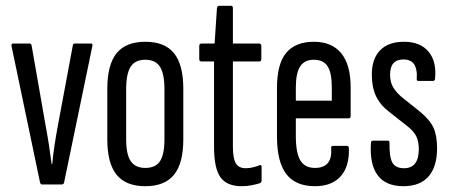

<svg xmlns="http://www.w3.org/2000/svg" viewBox="-20 -636 1557 662"><path d="M125 0Q120 0 118 -7L20 -476Q18 -486 25 -486H81Q88 -486 89 -479L138 -199Q144 -167 149 -134.5Q154 -102 158 -70H160Q163 -102 168 -135Q173 -168 179 -200L231 -479Q232 -486 238 -486H294Q301 -486 298 -475L201 -7Q200 0 192 0Z M481 6Q414 6 382 -33.5Q350 -73 350 -155V-330Q350 -413 382 -452.5Q414 -492 481 -492Q548 -492 580 -452.5Q612 -413 612 -330V-155Q612 -73 580 -33.5Q548 6 481 6ZM481 -57Q516 -57 531.5 -80Q547 -103 547 -156V-328Q547 -382 531.5 -406Q516 -430 481 -430Q446 -430 430.5 -406Q415 -382 415 -328V-156Q415 -103 431 -80Q447 -57 481 -57Z M813 6Q762 6 740 -25Q718 -56 718 -129V-424H675Q667 -424 667 -432V-477Q667 -486 675 -486H720L728 -608Q729 -616 736 -616H777Q783 -616 783 -608V-486H873Q881 -486 881 -477V-432Q881 -424 873 -424H783V-131Q783 -90 793 -73Q803 -56 827 -56Q840 -56 852 -59Q864 -62 874 -66Q882 -69 882 -61V-15Q882 -6 875 -4Q862 0 846 3Q830 6 813 6Z M1066 6Q999 6 967 -36Q935 -78 935 -166V-333Q935 -416 967 -454Q999 -492 1062 -492Q1124 -492 1156.5 -452.5Q1189 -413 1189 -335V-236Q1189 -228 1182 -228H1000V-167Q1000 -109 1015.5 -83Q1031 -57 1066 -57Q1096 -57 1110 -73.5Q1124 -90 1122 -123Q1120 -133 1128 -133H1176Q1183 -133 1183 -125Q1185 -62 1154.5 -28Q1124 6 1066 6ZM1000 -289H1124V-334Q1124 -385 1109.5 -407.5Q1095 -430 1062 -430Q1030 -430 1015 -407Q1000 -384 1000 -334Z M1371 6Q1310 6 1282 -32Q1254 -70 1259 -143Q1259 -151 1266 -151H1317Q1323 -151 1323 -144Q1322 -96 1332.5 -76Q1343 -56 1373 -56Q1424 -56 1424 -122Q1424 -148 1415.5 -165.5Q1407 -183 1387 -199L1321 -251Q1290 -275 1276 -305.5Q1262 -336 1262 -379Q1262 -433 1290.5 -462.5Q1319 -492 1373 -492Q1429 -492 1457.5 -458Q1486 -424 1480 -365Q1480 -357 1473 -357H1423Q1421 -357 1418.5 -358Q1416 -359 1417 -367Q1419 -397 1408 -414Q1397 -431 1371 -431Q1325 -431 1325 -379Q1325 -354 1334.5 -337Q1344 -320 1363 -303L1428 -251Q1462 -223 1474.5 -196Q1487 -169 1487 -125Q1487 -61 1457.5 -27.5Q1428 6 1371 6Z"/></svg>

Font: Sofia Sans Extra Condensed
Style: Regular
Weight: 400
Designer: Botio Nikoltchev, Ani Petrova
Foundry: lettersoup
Version: Version 4.101